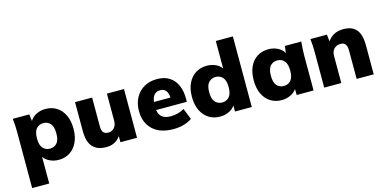

<svg xmlns="http://www.w3.org/2000/svg" viewBox="-84 -1226 3893 1933"><g transform="rotate(-15 1862.5 -260.0)"><path d="M55 216V-370Q55 -404 53 -439Q51 -474 47 -508H219L228 -436Q248 -474 292 -496.5Q336 -519 389 -519Q455 -519 505 -487.5Q555 -456 583.5 -396.5Q612 -337 612 -254Q612 -172 583.5 -112.5Q555 -53 505 -21Q455 11 389 11Q339 11 297 -9Q255 -29 233 -62V216ZM332 -121Q378 -121 405.5 -152.5Q433 -184 433 -254Q433 -324 405 -355.5Q377 -387 332 -387Q287 -387 259 -355.5Q231 -324 231 -254Q231 -184 259 -152.5Q287 -121 332 -121Z M886 11Q789 11 742.5 -42.5Q696 -96 696 -205V-508H874V-204Q874 -125 940 -125Q979 -125 1003.5 -152.5Q1028 -180 1028 -225V-508H1206V0H1033V-64Q981 11 886 11Z M1585 11Q1447 11 1370.5 -60Q1294 -131 1294 -255Q1294 -332 1326 -392Q1358 -452 1416 -485.5Q1474 -519 1552 -519Q1629 -519 1680.5 -485.5Q1732 -452 1758 -393Q1784 -334 1784 -258V-220H1464Q1471 -169 1503 -145Q1535 -121 1590 -121Q1630 -121 1665 -130Q1700 -139 1733 -159L1779 -43Q1699 11 1585 11ZM1554 -402Q1476 -402 1464 -304H1636Q1630 -402 1554 -402Z M2071 11Q2005 11 1954.5 -20.5Q1904 -52 1875 -111.5Q1846 -171 1846 -254Q1846 -337 1875 -396.5Q1904 -456 1954.5 -487.5Q2005 -519 2071 -519Q2119 -519 2160.5 -500.5Q2202 -482 2224 -449V-736H2402V0H2227V-63Q2205 -29 2163 -9Q2121 11 2071 11ZM2128 -121Q2172 -121 2200.5 -152.5Q2229 -184 2229 -254Q2229 -324 2200.5 -355.5Q2172 -387 2128 -387Q2083 -387 2054.5 -355.5Q2026 -324 2026 -254Q2026 -184 2054.5 -152.5Q2083 -121 2128 -121Z M2713 11Q2647 11 2596.5 -21Q2546 -53 2518 -112.5Q2490 -172 2490 -254Q2490 -337 2518 -396.5Q2546 -456 2596.5 -487.5Q2647 -519 2713 -519Q2765 -519 2809.5 -496.5Q2854 -474 2874 -436L2883 -508H3054Q3051 -474 3048.5 -439Q3046 -404 3046 -370V0H2870L2869 -63Q2847 -29 2804.5 -9Q2762 11 2713 11ZM2770 -121Q2815 -121 2843 -152.5Q2871 -184 2871 -254Q2871 -324 2843 -355.5Q2815 -387 2770 -387Q2725 -387 2697 -355.5Q2669 -324 2669 -254Q2669 -184 2696.5 -152.5Q2724 -121 2770 -121Z M3157 0V-370Q3157 -404 3155 -439Q3153 -474 3149 -508H3321L3329 -436Q3385 -519 3495 -519Q3585 -519 3629 -466.5Q3673 -414 3673 -303V0H3495V-295Q3495 -343 3478 -363Q3461 -383 3429 -383Q3386 -383 3360.5 -355.5Q3335 -328 3335 -283V0Z"/></g></svg>

Font: Mulish Black
Style: Regular
Weight: 900
Designer: Vernon Adams
Foundry: Vernon Adams
Version: Version 3.603; ttfautohint (v1.8.3)